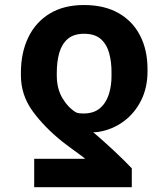

<svg xmlns="http://www.w3.org/2000/svg" viewBox="-20 -573 679 776"><path d="M512.7 183.6H118.2V68.8H324.2Q316.9 62 303 52.2Q289.1 42.5 271.5 29.3Q253.9 16.1 233.9 1Q159.2 -58.6 111.8 -123.8Q64.5 -189 64.5 -268.6V-278.3Q64.5 -359.9 94.2 -421.6Q124 -483.4 180.9 -518.1Q237.8 -552.7 319.8 -552.7Q401.4 -552.7 458.7 -520.3Q516.1 -487.8 546.1 -429.4Q576.2 -371.1 576.2 -293.9V-284.2Q576.2 -218.3 549.8 -166Q523.4 -113.8 478 -81.1Q432.6 -48.3 376 -39.6Q372.6 -39.1 367.7 -38.8Q362.8 -38.6 356.9 -38.6Q374 -23.9 395.8 -4.6Q417.5 14.6 439.5 35.2Q461.4 55.7 480.7 74.7Q500 93.8 512.7 107.4ZM430.7 -268.6V-278.3Q431.2 -321.3 421.4 -357.4Q411.6 -393.6 387.7 -415Q363.8 -436.5 319.8 -436.5Q278.3 -436.5 254.2 -416Q230 -395.5 219.7 -359.9Q209.5 -324.2 209.5 -278.3V-268.6Q209.5 -213.4 233.2 -174.8Q256.8 -136.2 288.6 -118.2Q295.4 -115.7 302.2 -115Q309.1 -114.3 317.4 -114.3Q358.4 -114.3 383.3 -135Q408.2 -155.8 419.7 -191.2Q431.2 -226.6 430.7 -268.6Z"/></svg>

Font: Inter 18pt
Style: Bold
Weight: 700
Designer: Rasmus Andersson
Foundry: rsms
Version: Version 4.001;git-66647c0bb